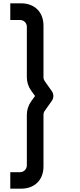

<svg xmlns="http://www.w3.org/2000/svg" viewBox="-20 -914 479 1148"><path d="M107 214C187.5 214 240 161.5 240 81.5V-227.5C240 -236 242.5 -244 247 -250.5L290.5 -312C302 -329 302 -351 290.5 -368L247 -429.5C242.5 -436.5 240 -444 240 -452.5V-761C240 -841 187.5 -894 107 -894H41.5V-794.5H100C122.5 -794.5 140.5 -776.5 140.5 -754.5V-452.5C140.5 -423.5 149 -396.5 166 -372.5L189.5 -340L166 -307.5C149 -283.5 140.5 -256 140.5 -227.5V74.5C140.5 97.5 122.5 115.5 100 115.5H41.5V214Z"/></svg>

Font: Eudonet SemiBold
Style: Regular
Weight: 600
Designer: Mikhail Sharanda
Foundry: Mikhail Sharanda
Version: Version 4.503;Glyphs 3.1.2 (3151)